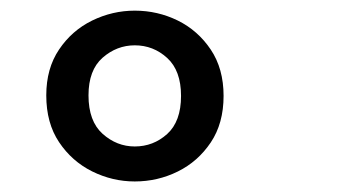

<svg xmlns="http://www.w3.org/2000/svg" viewBox="-20 -790 655 366"><path d="M236.9 -769.7Q280.5 -769.7 319 -750.8Q357.4 -731.8 381.8 -695.4Q406.2 -659 406.2 -607.2Q406.2 -554.9 381.8 -518.5Q357.4 -482.1 319 -463.1Q280.5 -444.1 236.9 -444.1Q194.4 -444.1 155.6 -463.3Q116.9 -482.6 92.6 -519Q68.2 -555.4 68.2 -608.2Q68.2 -659.5 92.6 -695.6Q116.9 -731.8 155.6 -750.8Q194.4 -769.7 236.9 -769.7ZM236.9 -703.6Q202.6 -703.6 175.6 -680Q148.7 -656.4 148.7 -608.2Q148.7 -559 175.6 -534.9Q202.6 -510.8 236.9 -510.8Q272.3 -510.8 298.7 -534.6Q325.1 -558.5 325.1 -607.2Q325.1 -655.4 298.7 -679.5Q272.3 -703.6 236.9 -703.6Z"/></svg>

Font: Fira Code Retina
Style: Regular
Weight: 450
Monospace: yes
Designer: Carrois Corporate, Edenspiekermann AG, Nikita Prokopov
Foundry: Carrois Corporate, Edenspiekermann AG, Nikita Prokopov
Version: Version 6.002